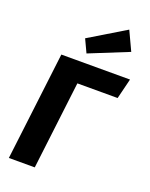

<svg xmlns="http://www.w3.org/2000/svg" viewBox="-176 -1065 904 1156"><g transform="rotate(20 276.5 -487.0)"><path d="M113 -693 29 0H195L263 -563H521L553 -693ZM253 -751 503 -852 446 -974 214 -834Z"/></g></svg>

Font: Fira Sans OT
Style: Bold Italic
Weight: 700
Italic angle: -8°
Designer: Carrois Corporate & Edenspiekermann
Foundry: Carrois Corporate GbR & Edenspiekermann AG
Version: Version 2.001